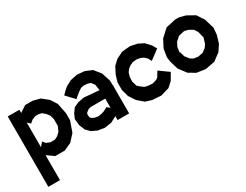

<svg xmlns="http://www.w3.org/2000/svg" viewBox="-80 -1130 2431 1899"><g transform="rotate(-30 1135.5 -180.5)"><path d="M491.7 -507.8 539.1 -434.6 563 -315.9V-233.9L520.5 -113.3L451.7 -38.6L367.2 -0.5H259.3L180.7 -56.2V229H47.9V-574.7H180.7V-538.1L253.4 -586.4H336.4L418.5 -565.9ZM405.8 -191.4 430.2 -246.1V-323.2L417.5 -369.6L394 -401.4L357.4 -433.6L320.3 -441.9H287.6L246.1 -425.8L214.4 -399.4L212.9 -397.9L180.7 -428.7V-147L218.3 -190.4L242.7 -160.2L286.1 -142.6H336.4L370.6 -159.2Z M1068.8 -476.1 1100.1 -377.9 1103 -316.9V-0.5H971.2V-46.9L961.9 -40L902.8 -9.3L825.2 2.4L748.5 -9.3L685.1 -39.6L641.6 -85L616.7 -148.4L609.4 -220.2L631.8 -272L668.5 -322.8L722.7 -347.2L790.5 -360.8L964.4 -346.2L954.6 -413.1L926.8 -449.7L897.5 -460.4L853.5 -464.4L818.4 -457.5L782.7 -433.6L744.6 -403.3L723.1 -382.8L635.7 -475.1L659.2 -500L705.6 -541.5L770 -574.2L844.7 -590.3L930.2 -583L1008.3 -550.8ZM925.3 -158.2 938.5 -167 971.2 -140.1V-245.6H805.2L778.8 -238.8L758.8 -224.1L744.6 -211.9L740.2 -190.4L744.6 -162.6L749.5 -156.7L759.8 -146.5L788.1 -133.8L825.2 -127.9L861.3 -133.3L891.6 -142.1Z M1556.6 -228 1665 -150.4 1620.1 -72.8 1564.9 -22.9 1466.8 5.9 1367.7 -1 1296.4 -22.9 1228 -81.5 1179.2 -155.3 1156.7 -236.8V-323.7L1179.2 -398.4L1219.2 -476.6L1272 -525.9L1348.6 -564L1442.4 -572.3L1521.5 -555.7L1584 -524.4L1635.3 -468.8L1664.6 -418.9L1556.6 -337.9L1534.7 -378.9L1506.3 -404.3L1477.5 -418L1435.1 -426.3L1386.7 -421.9L1349.1 -403.8L1325.2 -384.8L1302.2 -355.5L1288.6 -310.5L1286.6 -256.8L1302.7 -202.1L1326.2 -181.2L1363.3 -153.3L1393.6 -144.5L1452.6 -140.1L1500.5 -154.3L1521 -168.9Z M2163.1 -509.3 2217.3 -426.8 2249.5 -317.4 2243.2 -242.2 2217.3 -154.3 2170.4 -83 2087.4 -21.5 1978 -1 1879.9 -15.6 1803.2 -61 1739.7 -145 1710.9 -241.7 1703.6 -293.9 1718.3 -384.8 1764.2 -474.1 1849.1 -551.8 1960.4 -577.1H2004.9L2076.2 -558.1ZM2096.7 -221.2 2112.3 -272 2116.2 -283.7 2096.7 -358.4 2070.8 -396.5 2024.9 -422.9 1987.3 -432.6H1975.1L1913.1 -418L1868.7 -377.9L1844.7 -332L1836.4 -272.5L1840.8 -273.9L1857.9 -216.8L1893.6 -171.9L1926.3 -151.9L1974.6 -144.5L2032.2 -156.2L2074.2 -187.5Z"/></g></svg>

Font: Gap Sans
Style: Black
Weight: 400
Designer: Alexandre Liziard and Etienne Ozeray
Foundry: Interstices.io
Version: Version 1.6.1 - December 3. 2014